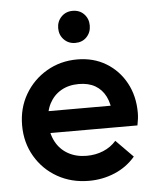

<svg xmlns="http://www.w3.org/2000/svg" viewBox="-51 -734 636 787"><g transform="rotate(-5 267.0 -340.0)"><path d="M284 10Q212 10 154.5 -22.5Q97 -55 63.5 -112Q30 -169 30 -240Q30 -311 63 -367.5Q96 -424 152.5 -457Q209 -490 278 -490Q345 -490 396.5 -459Q448 -428 477.5 -374Q507 -320 507 -251Q507 -239 505.5 -226.5Q504 -214 501 -199H107V-289H444L403 -253Q401 -297 386 -327Q371 -357 343.5 -373Q316 -389 276 -389Q234 -389 203 -371Q172 -353 155 -320.5Q138 -288 138 -243Q138 -198 156 -164Q174 -130 207 -111.5Q240 -93 283 -93Q320 -93 351.5 -106Q383 -119 405 -144L475 -73Q440 -32 390 -11Q340 10 284 10ZM277 -558Q249 -558 230.5 -577Q212 -596 212 -624Q212 -652 230.5 -671Q249 -690 277 -690Q306 -690 324 -671Q342 -652 342 -624Q342 -596 324 -577Q306 -558 277 -558Z"/></g></svg>

Font: Outfit Thin Medium
Style: Regular
Weight: 500
Version: Version 1.100;gftools[0.9.27]